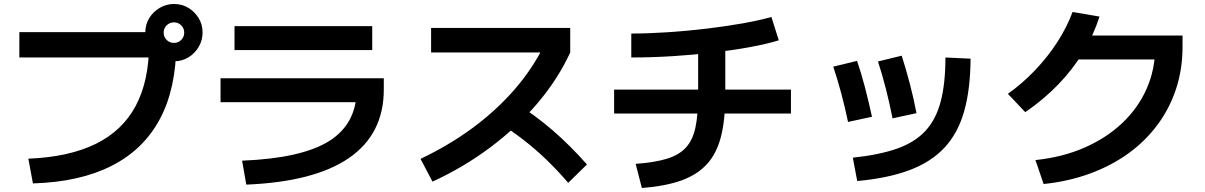

<svg xmlns="http://www.w3.org/2000/svg" viewBox="-20 -875 6040 962"><path d="M122 -80Q325 -88 459.5 -154Q594 -220 660.5 -345.5Q727 -471 727 -657L793 -587H77V-714H793V-655H863Q863 -433 781.5 -279.5Q700 -126 540 -44.5Q380 37 145 44ZM852 -568Q813 -568 780 -587.5Q747 -607 727.5 -640Q708 -673 708 -712Q708 -752 727.5 -784Q747 -816 780 -835.5Q813 -855 852 -855Q892 -855 924 -835.5Q956 -816 975.5 -784Q995 -752 995 -712Q995 -673 975.5 -640Q956 -607 924 -587.5Q892 -568 852 -568ZM852 -660Q873 -660 888 -675Q903 -690 903 -712Q903 -733 888 -748Q873 -763 852 -763Q830 -763 815 -748Q800 -733 800 -712Q800 -690 815 -675Q830 -660 852 -660Z M1193 -70Q1492 -82 1629.5 -168.5Q1767 -255 1767 -427L1830 -363H1085V-483H1903V-427Q1903 -204 1729.5 -84Q1556 36 1214 50ZM1155 -624V-744H1845V-624Z M2087 -79Q2232 -148 2350 -235.5Q2468 -323 2557.5 -426Q2647 -529 2704 -644L2744 -612H2140V-735H2837V-612Q2777 -481 2675 -360Q2573 -239 2438.5 -138Q2304 -37 2147 35ZM2827 41Q2770 -25 2714.5 -78Q2659 -131 2600 -176.5Q2541 -222 2473 -264L2561 -360Q2660 -299 2748.5 -222.5Q2837 -146 2921 -51Z M3165 -54Q3260 -61 3321 -79.5Q3382 -98 3416.5 -135.5Q3451 -173 3464.5 -236.5Q3478 -300 3478 -397V-680H3614V-397Q3614 -276 3592.5 -191Q3571 -106 3522 -52.5Q3473 1 3393 29.5Q3313 58 3196 67ZM3057 -306V-426H3943V-306ZM3143 -707Q3229 -707 3326.5 -713.5Q3424 -720 3520.5 -731.5Q3617 -743 3701.5 -758Q3786 -773 3845 -790L3882 -673Q3820 -654 3735 -638.5Q3650 -623 3551.5 -611.5Q3453 -600 3348.5 -593.5Q3244 -587 3143 -587Z M4253 -85Q4386 -99 4475 -130.5Q4564 -162 4617 -219.5Q4670 -277 4693.5 -367Q4717 -457 4717 -587L4843 -581Q4842 -428 4811 -318Q4780 -208 4712.5 -135.5Q4645 -63 4537 -22.5Q4429 18 4275 32ZM4229 -264Q4198 -412 4155 -541L4274 -570Q4294 -513 4312.5 -442.5Q4331 -372 4349 -290ZM4452 -282Q4437 -358 4418.5 -430.5Q4400 -503 4379 -567L4498 -596Q4519 -530 4538.5 -456Q4558 -382 4572 -308Z M5168 -73Q5303 -87 5413 -135Q5523 -183 5602.5 -258Q5682 -333 5725 -430Q5768 -527 5768 -640L5825 -577H5340V-697H5905V-640Q5905 -529 5873 -431Q5841 -333 5780.5 -251Q5720 -169 5634.5 -107Q5549 -45 5441.5 -5.5Q5334 34 5209 47ZM5030 -405Q5102 -456 5165.5 -522.5Q5229 -589 5277.5 -664Q5326 -739 5354 -815L5489 -792Q5459 -698 5406.5 -612Q5354 -526 5281.5 -451Q5209 -376 5117 -313Z"/></svg>

Font: M PLUS 1 Code
Style: Bold
Weight: 700
Designer: Coji Morishita
Foundry: UNDERFOREST DESIGN
Version: Version 1.002